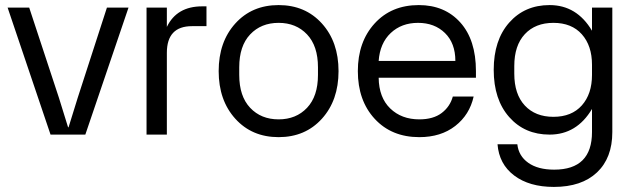

<svg xmlns="http://www.w3.org/2000/svg" viewBox="-20 -530 2492 756"><path d="M179 0 10 -500H95L212 -145L248 -29H250L286 -145L401 -500H486L316 0Z M557 0V-500H637V-424Q676 -505 776 -505H793V-427H736Q637 -427 637 -322V0Z M1247.5 -62.5Q1182 10 1077 10Q972 10 906.5 -62.5Q841 -135 841 -250Q841 -365 906.5 -437.5Q972 -510 1077 -510Q1182 -510 1247.5 -437.5Q1313 -365 1313 -250Q1313 -135 1247.5 -62.5ZM922 -235Q922 -151 965 -105.5Q1008 -60 1077 -60Q1146 -60 1189 -105.5Q1232 -151 1232 -235V-265Q1232 -349 1189 -394.5Q1146 -440 1077 -440Q1008 -440 965 -394.5Q922 -349 922 -265Z M1631 10Q1522 10 1455.5 -62Q1389 -134 1389 -250Q1389 -365 1455 -437.5Q1521 -510 1629 -510Q1731 -510 1792.5 -441.5Q1854 -373 1854 -250V-224H1471Q1472 -146 1516.5 -103Q1561 -60 1631 -60Q1686 -60 1719 -85Q1752 -110 1763 -150H1845Q1829 -78 1772.5 -34Q1716 10 1631 10ZM1471 -290H1773Q1773 -360 1732 -400Q1691 -440 1626 -440Q1561 -440 1518.5 -400Q1476 -360 1471 -290Z M2161 206Q2064 206 2004.5 161Q1945 116 1939 38H2017Q2022 84 2060 111Q2098 138 2162 138Q2311 138 2311 -10V-101Q2251 0 2144 0Q2046 0 1985 -69Q1924 -138 1924 -255Q1924 -372 1985 -441Q2046 -510 2144 -510Q2251 -510 2311 -409V-500H2391V-10Q2391 92 2330.5 149Q2270 206 2161 206ZM2005 -240Q2005 -159 2046.5 -114.5Q2088 -70 2159 -70Q2231 -70 2271 -115Q2311 -160 2311 -235V-275Q2311 -350 2271 -395Q2231 -440 2159 -440Q2088 -440 2046.5 -395.5Q2005 -351 2005 -270Z"/></svg>

Font: TASA Orbiter Display
Style: Regular
Weight: 400
Designer: Weizhong Zhang
Version: Version 1.000;Glyphs 3.1.2 (3151)